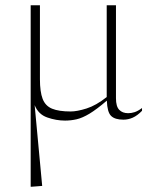

<svg xmlns="http://www.w3.org/2000/svg" viewBox="-20 -446 572 726"><path d="M418.5 -74.5Q418.5 -43.5 430.8 -30.8Q443 -18 464.5 -18Q477 -18 489.2 -22Q501.5 -26 517 -37.5V-27Q499.5 -9 482.2 -1.2Q465 6.5 446.5 6.5Q414.5 6.5 400 -7.8Q385.5 -22 384 -65.5Q345.5 -32.5 318.5 -16.2Q291.5 0 269.8 5Q248 10 226 10Q192.5 10 158.8 -1.8Q125 -13.5 111 -48.5L139.5 257L101 260H96V-426H131V-146.5Q131 -99 141.2 -72.2Q151.5 -45.5 177 -35Q202.5 -24.5 247 -24.5Q271.5 -24.5 307.2 -35.8Q343 -47 383.5 -79V-80V-426H418.5Z"/></svg>

Font: Newsreader 16pt ExtraLight
Style: Regular
Weight: 275
Designer: Hugues Gentile
Foundry: Production Type
Version: Version 1.003; ttfautohint (v1.8.3)